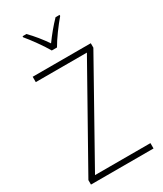

<svg xmlns="http://www.w3.org/2000/svg" viewBox="-232 -1034 950 1119"><g transform="rotate(-30 243.5 -474.0)"><path d="M226 -791H261C285 -834 334 -900 369 -941V-948H342C306 -911 272 -869 243 -829C216 -869 179 -915 146 -948H120V-941C152 -903 201 -835 226 -791ZM454 0V-36H81L444 -684V-714H53V-678H397L33 -30V0Z"/></g></svg>

Font: Noto Sans Thai SemCond ExtLt
Style: Regular
Weight: 200
Width: 4
Designer: Monotype Design Team
Foundry: Monotype Imaging Inc.
Version: Version 2.002